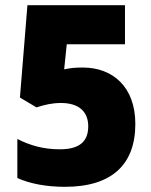

<svg xmlns="http://www.w3.org/2000/svg" viewBox="-20 -710 584 742"><path d="M231 12C412 12 503 -74 503 -231C503 -375 415 -449 300 -449C268 -449 252 -447 228 -442L238 -539H463V-690H86L57 -333L121 -295C152 -305 181 -312 216 -312C284 -312 321 -279 321 -222C321 -162 286 -133 211 -133C148 -133 96 -148 47 -173V-22C96 0 159 12 231 12Z"/></svg>

Font: Noto Sans Kannada SemiCondensed Black
Style: Regular
Weight: 900
Width: 4
Designer: Jelle Bosma - Monotype Design Team
Foundry: Monotype Imaging Inc.
Version: Version 2.005